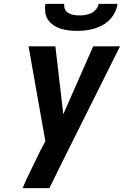

<svg xmlns="http://www.w3.org/2000/svg" viewBox="-20 -975 642 995"><path d="M236 0H97Q118 -49 141.5 -96.5Q165 -144 188 -192L215 -243L128 -735H267L308 -383L463 -735H602L306 -142ZM379 -815Q357 -815 335.5 -817.5Q314 -820 294 -826.5Q274 -833 257 -844.5Q240 -856 228.5 -873Q217 -890 214.5 -911.5Q212 -933 215 -955H313Q311 -940 317 -927Q323 -914 335.5 -907Q348 -900 362.5 -897.5Q377 -895 392 -895Q407 -895 422.5 -897.5Q438 -900 452.5 -907Q467 -914 478 -927Q489 -940 491 -955H589Q586 -933 575.5 -911.5Q565 -890 548.5 -873Q532 -856 511 -844.5Q490 -833 468 -826.5Q446 -820 423.5 -817.5Q401 -815 379 -815Z"/></svg>

Font: Iosevka Aile Extrabold Oblique
Style: Regular
Weight: 800
Italic angle: -9°
Designer: Belleve Invis
Foundry: Belleve Invis
Version: Version 31.1.0; ttfautohint (v1.8.4)